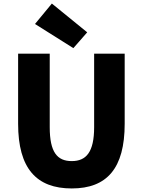

<svg xmlns="http://www.w3.org/2000/svg" viewBox="-20 -1047 803 1081"><path d="M384 14C582 14 682 -99 682 -350V-745H510V-331C510 -190 465 -140 384 -140C302 -140 260 -190 260 -331V-745H82V-350C82 -99 185 14 384 14ZM393 -776 471 -865 272 -1027 177 -912Z"/></svg>

Font: Noto Sans KR Black
Style: Regular
Weight: 900
Designer: Ryoko NISHIZUKA 西塚涼子 (kana, bopomofo & ideographs); Paul D. Hunt (Latin, Greek & Cyrillic); Sandoll Communications 산돌커뮤니
Foundry: Adobe
Version: Version 2.004;hotconv 1.0.118;makeotfexe 2.5.65603